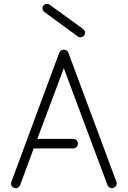

<svg xmlns="http://www.w3.org/2000/svg" viewBox="-20 -978 670 1008"><path d="M54 8Q44 5 40 -4.5Q36 -14 40 -24L291 -701Q298 -717 315 -717Q332 -717 339 -701L591 -24Q595 -14 590.5 -4.5Q586 5 576 8Q567 12 557.5 7.5Q548 3 544 -7L315 -620L176 -249H365Q375 -249 382 -241.5Q389 -234 389 -223Q389 -213 382 -206Q375 -199 365 -199H157L86 -7Q82 3 73 7.5Q64 12 54 8ZM388 -787 213 -915Q205 -921 203.5 -930.5Q202 -940 207 -948Q214 -956 223.5 -957.5Q233 -959 241 -953L416 -826Q434 -811 422 -792Q416 -784 406 -782.5Q396 -781 388 -787Z"/></svg>

Font: Kurewa Gothic CJK TC Regular
Style: Regular
Weight: 400
Designer: Max Yao
Foundry: Max-Everyday
Version: Version 1.071; ttfautohint (v1.8.3)